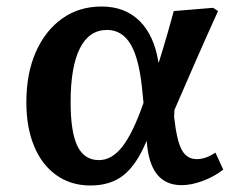

<svg xmlns="http://www.w3.org/2000/svg" viewBox="-20 -555 747 590"><path d="M258 15Q198 15 153.5 -16.5Q109 -48 85 -105.5Q61 -163 61 -241Q61 -329 90 -395Q119 -461 171 -498Q223 -535 292 -535Q364 -535 409 -490.5Q454 -446 467 -363H468Q475 -385 481 -405.5Q487 -426 495 -453Q503 -480 514 -521L635 -531L650 -521Q615 -444 579.5 -363Q544 -282 516 -217L515 -196Q523 -123 538.5 -94.5Q554 -66 585 -66Q612 -66 642 -86L666 -34Q638 -12 603 1Q568 14 538 14Q440 14 431 -121H430Q400 -49 360 -17Q320 15 258 15ZM284 -63Q324 -63 356.5 -105Q389 -147 421 -239L418 -269Q409 -371 382.5 -417Q356 -463 309 -463Q254 -463 225.5 -406.5Q197 -350 197 -241Q197 -149 218 -106Q239 -63 284 -63Z"/></svg>

Font: Literata 7pt SemiBold
Style: Italic
Weight: 600
Italic angle: -2°
Designer: Latin by Veronika Burian and Jose Scaglione. Greek by Irene Vlachou. Cyrillic by Vera Evstafieva
Foundry: TypeTogether
Version: Version 3.002